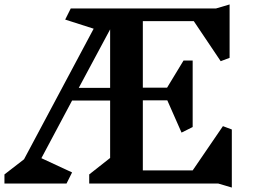

<svg xmlns="http://www.w3.org/2000/svg" viewBox="-22 -824 1150 863"><path d="M959 1H379V-40L473 -114V-372H302L164 -113L302 -49L277 1H-2V-40L86 -108L399 -695L271 -736L296 -786H949L1010 -804V-564L970 -549L849 -729H620V-430H729L803 -552H844V-253L794 -228L730 -373H620V-58H844L980 -257L1020 -242V19ZM473 -692 332 -429H473Z"/></svg>

Font: Inknut Antiqua SemiBold
Style: Regular
Weight: 600
Designer: Claus Eggers Sørensen
Foundry: Claus Eggers Sørensen
Version: Version 1.003; ttfautohint (v1.8.2) -l 8 -r 50 -G 200 -x 14 